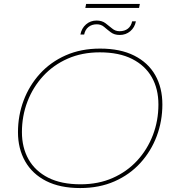

<svg xmlns="http://www.w3.org/2000/svg" viewBox="-20 -949 876 972"><path d="M386 3Q284 3 214 -32.5Q144 -68 107.5 -132Q71 -196 71 -280Q71 -364 99.5 -440Q128 -516 182 -575.5Q236 -635 313 -669Q390 -703 487 -703Q589 -703 659.5 -667.5Q730 -632 766 -568.5Q802 -505 802 -420Q802 -336 773.5 -260Q745 -184 691 -124.5Q637 -65 560 -31Q483 3 386 3ZM388 -16Q478 -16 550.5 -48Q623 -80 674.5 -136Q726 -192 754 -265Q782 -338 782 -420Q782 -499 748.5 -558Q715 -617 649 -650.5Q583 -684 485 -684Q395 -684 322.5 -652Q250 -620 198.5 -564Q147 -508 119 -435Q91 -362 91 -280Q91 -202 124.5 -142.5Q158 -83 224 -49.5Q290 -16 388 -16ZM586 -772Q559 -772 541 -785.5Q523 -799 507.5 -812.5Q492 -826 470 -826Q445 -826 428 -812.5Q411 -799 406 -774H387Q393 -806 415.5 -825.5Q438 -845 469 -845Q496 -845 514 -831.5Q532 -818 548 -804.5Q564 -791 585 -791Q611 -791 627.5 -804Q644 -817 649 -841H668Q662 -810 639.5 -791Q617 -772 586 -772ZM412 -909 416 -929H688L684 -909Z"/></svg>

Font: Montserrat Thin Thin
Style: Italic
Weight: 250
Italic angle: -11.3°
Version: Version 9.000